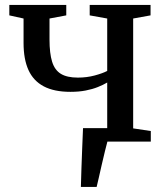

<svg xmlns="http://www.w3.org/2000/svg" viewBox="-20 -562 652 762"><path d="M301 180Q302 145 303.2 106.2Q304.5 67.5 306.2 26.8Q308 -14 309.5 -53.5H466.5L407.5 -5Q403 11 396.8 36.8Q390.5 62.5 384 90.8Q377.5 119 372.2 143Q367 167 363.5 180ZM320.5 0V-42L405.5 -52.5V-234.5Q389.5 -225 368.2 -216.5Q347 -208 320.2 -202.8Q293.5 -197.5 259.5 -197.5Q195 -197.5 153.8 -219.2Q112.5 -241 93 -284Q73.5 -327 73.5 -391.5V-488.5L17 -501V-542.5H243V-501L176.5 -488.5V-405Q176.5 -350.5 186.8 -317.2Q197 -284 221.5 -269Q246 -254 289 -254Q324.5 -254 356 -262.5Q387.5 -271 405.5 -280.5V-488.5L336 -501V-542.5H577.5V-501L508.5 -488.5V-52.5L578.5 -42V0Z"/></svg>

Font: Merriweather 48pt
Style: Regular
Weight: 400
Version: Version 2.100